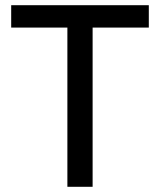

<svg xmlns="http://www.w3.org/2000/svg" viewBox="-20 -718 615 738"><path d="M239 0H336V-612H552V-698H23V-612H239Z"/></svg>

Font: IBM Plex Thai Looped Text
Style: Regular
Weight: 450
Designer: Mike Abbink, Paul van der Laan, Pieter van Rosmalen, Ben Mitchell, Mark Frömberg
Foundry: Bold Monday
Version: Version 1.0